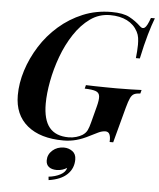

<svg xmlns="http://www.w3.org/2000/svg" viewBox="-62 -775 885 1069"><g transform="rotate(5 380.5 -240.5)"><path d="M340 -6Q362 -6 382.5 -12Q403 -18 417 -27Q435 -39 443 -55.5Q451 -72 458 -100L481 -188Q492 -229 489.5 -249Q487 -269 467.5 -276Q448 -283 406 -284L411 -304Q432 -303 461.5 -302.5Q491 -302 522.5 -301.5Q554 -301 581 -301Q625 -301 662 -302Q699 -303 722 -304L717 -284Q695 -283 682.5 -277Q670 -271 661.5 -253Q653 -235 643 -198L590 0H570Q572 -26 565.5 -41.5Q559 -57 542 -57Q523 -57 501.5 -46.5Q480 -36 458 -25Q420 -5 385 4.5Q350 14 313 14Q183 14 110.5 -46Q38 -106 38 -215Q38 -283 60.5 -354Q83 -425 124.5 -491Q166 -557 225.5 -609Q285 -661 358.5 -691.5Q432 -722 518 -722Q583 -722 618.5 -703Q654 -684 682 -657Q697 -642 710 -652Q723 -662 739 -708H761Q746 -669 730 -613.5Q714 -558 697 -478H675Q677 -498 678.5 -516.5Q680 -535 680 -553Q680 -574 677.5 -591.5Q675 -609 666 -626Q646 -664 606.5 -684Q567 -704 512 -704Q450 -704 400.5 -668.5Q351 -633 312.5 -574.5Q274 -516 248.5 -446.5Q223 -377 210 -307.5Q197 -238 197 -182Q197 -92 232.5 -49Q268 -6 340 -6ZM320 53Q346 53 367 68Q388 83 388 114Q388 164 353 197.5Q318 231 250 241L248 222Q285 218 313.5 203Q342 188 347 164Q337 171 322 176Q307 181 290 181Q262 181 246 168.5Q230 156 230 132Q230 99 256 76Q282 53 320 53Z"/></g></svg>

Font: Playfair Display
Style: Bold Italic
Weight: 700
Italic angle: -14°
Designer: Claus Eggers Sørensen
Foundry: Claus Eggers Sørensen
Version: Version 1.203